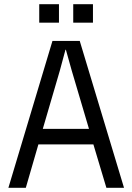

<svg xmlns="http://www.w3.org/2000/svg" viewBox="-20 -895 631 915"><path d="M230 -700H360L571 0H487L425 -207H163L103 0H20ZM404 -281 322 -558 294 -658H292L265 -558L184 -281ZM167 -875H261V-787H167ZM329 -875H423V-787H329Z"/></svg>

Font: TASA Explorer VF
Style: Regular
Weight: 400
Designer: Weizhong Zhang
Foundry: Local Remote
Version: Version 1.000;Glyphs 3.2 (3192)